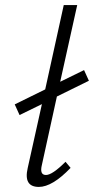

<svg xmlns="http://www.w3.org/2000/svg" viewBox="-20 -731 370 756"><path d="M161 -42Q186 -42 238 -94L258 -70Q186 5 133 5Q72 5 89 -69L145 -321L57 -278L38 -320L158 -379L231 -711H284L217 -409L311 -455L330 -413L204 -351L145 -82Q135 -42 161 -42Z"/></svg>

Font: EauTestInfant Semilight
Style: Italic
Weight: 300
Italic angle: -12°
Designer: Christian Thalmann (Catharsis Fonts)
Version: Version 0.001;PS 000.001;hotconv 1.0.88;makeotf.lib2.5.64775